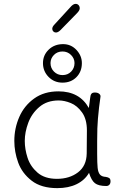

<svg xmlns="http://www.w3.org/2000/svg" viewBox="-20 -964 655 992"><path d="M551 -27Q551 -16 545 -9.5Q539 -3 529 -3Q489 -3 470.5 -17.5Q452 -32 440 -71Q418 -33 376 -12.5Q334 8 276 8Q193 8 143.5 -30.5Q94 -69 74 -124Q54 -179 54 -236Q54 -301 79.5 -359.5Q105 -418 156.5 -455Q208 -492 282 -492Q391 -492 439 -406L446 -459Q447 -472 452 -479Q457 -486 470 -486Q485 -486 493 -479Q501 -472 499 -463Q491 -410 486 -351Q482 -308 482 -235V-170Q482 -120 484.5 -96.5Q487 -73 496.5 -62Q506 -51 527 -50Q539 -48 545 -43.5Q551 -39 551 -27ZM429 -290Q429 -348 404 -383Q379 -418 346 -431.5Q313 -445 283 -445Q223 -445 183.5 -411.5Q144 -378 126 -329.5Q108 -281 108 -236Q108 -193 122.5 -148.5Q137 -104 174 -72Q211 -40 274 -40Q339 -40 383 -73.5Q427 -107 428 -171Q429 -220 429 -290ZM202 -638Q202 -679 231.5 -707.5Q261 -736 306 -736Q347 -736 375 -706Q403 -676 403 -638Q403 -594 375 -565.5Q347 -537 303 -537Q260 -537 231 -566.5Q202 -596 202 -638ZM365 -638Q365 -662 347 -680Q329 -698 303 -698Q276 -698 258.5 -680Q241 -662 241 -638Q241 -612 259 -594Q277 -576 303 -576Q330 -576 347.5 -594Q365 -612 365 -638ZM250 -815Q250 -826 262 -838L340 -923Q350 -935 357 -939.5Q364 -944 371 -944Q380 -944 386 -937.5Q392 -931 392 -921Q392 -910 377 -895L293 -809Q280 -796 269 -796Q261 -796 255.5 -801.5Q250 -807 250 -815Z"/></svg>

Font: Mali Light
Style: Regular
Weight: 300
Designer: Kitiyaporn Chalermlarp | Katatrad Aksorn Co.,Ltd.
Foundry: Cadson Demak Co.,Ltd.
Version: Version 1.000; ttfautohint (v1.6)